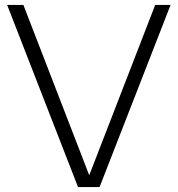

<svg xmlns="http://www.w3.org/2000/svg" viewBox="-20 -760 722 780"><path d="M297 0 9 -740H75L349.5 -30H335.5L610.5 -740H673L384.5 0Z"/></svg>

Font: Encode Sans SC SemiExpanded Light
Style: Regular
Weight: 300
Width: 6
Designer: Multiple Designers
Foundry: Impallari Type
Version: Version 3.002